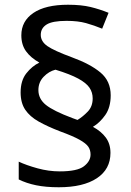

<svg xmlns="http://www.w3.org/2000/svg" viewBox="-20 -785 553 810"><path d="M67 -395Q67 -445 91 -475.5Q115 -506 146 -521Q110 -541 90 -568.5Q70 -596 70 -636Q70 -696 121 -730.5Q172 -765 267 -765Q323 -765 362 -755.5Q401 -746 438 -731L411 -664Q377 -678 343 -687.5Q309 -697 261 -697Q201 -697 176.5 -681.5Q152 -666 152 -638Q152 -610 180 -590.5Q208 -571 284 -543Q361 -515 404 -479Q447 -443 447 -383Q447 -332 424 -299.5Q401 -267 372 -250Q407 -231 426.5 -204.5Q446 -178 446 -140Q446 -71 388.5 -33Q331 5 228 5Q173 5 132 -3.5Q91 -12 59 -28V-103Q91 -88 138 -75Q185 -62 232 -62Q306 -62 334 -83.5Q362 -105 362 -133Q362 -152 352.5 -166Q343 -180 315.5 -195.5Q288 -211 233 -231Q181 -251 143.5 -272Q106 -293 86.5 -322Q67 -351 67 -395ZM142 -405Q142 -368 173.5 -342.5Q205 -317 285 -287L307 -279Q330 -293 350.5 -314.5Q371 -336 371 -370Q371 -395 357.5 -415Q344 -435 310 -453.5Q276 -472 214 -491Q186 -484 164 -461Q142 -438 142 -405Z"/></svg>

Font: Noto Sans Sora Sompeng
Style: Regular
Weight: 400
Designer: Monotype Design Team. David Williams.
Foundry: Monotype Imaging Inc.
Version: Version 2.101